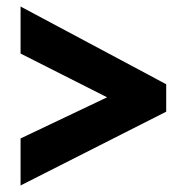

<svg xmlns="http://www.w3.org/2000/svg" viewBox="-20 -624 572 588"><path d="M308 -326 43 -460V-604L489 -366V-282L43 -56V-200Z"/></svg>

Font: Noto Sans Oriya Cond Blk
Style: Regular
Weight: 900
Width: 3
Designer: Amélie Bonet and Sol Matas
Foundry: Google LLC
Version: Version 2.006; ttfautohint (v1.8.4.7-5d5b)